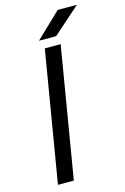

<svg xmlns="http://www.w3.org/2000/svg" viewBox="-131 -935 649 994"><g transform="rotate(-15 193.5 -437.5)"><path d="M168 -700H253L136 0H51ZM284 -875H387L241 -746H149Z"/></g></svg>

Font: Oak Sans
Style: Italic
Weight: 400
Italic angle: -9.49998°
Foundry: Erik Kennedy, Walven
Version: Version 1.000